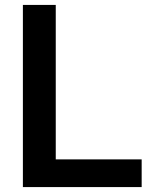

<svg xmlns="http://www.w3.org/2000/svg" viewBox="-20 -760 600 780"><path d="M73 0V-740H206.5V-112.5H555.5V0Z"/></svg>

Font: Encode Sans Condensed Thin SemiBold
Style: Regular
Weight: 600
Version: Version 3.002